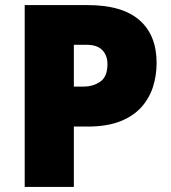

<svg xmlns="http://www.w3.org/2000/svg" viewBox="-20 -734 672 754"><path d="M324 -714Q460 -714 527.5 -655Q595 -596 595 -487Q595 -438 581 -393.5Q567 -349 535.5 -313.5Q504 -278 452 -257.5Q400 -237 324 -237H270V0H77V-714ZM320 -558H270V-394H308Q346 -394 374 -413.5Q402 -433 402 -482Q402 -516 382 -537Q362 -558 320 -558Z"/></svg>

Font: Noto Sans Syriac Western Black
Style: Regular
Weight: 900
Designer: Patrick Giasson and the Monotype Design Team
Foundry: Monotype Imaging Inc.
Version: Version 3.000; ttfautohint (v1.8.4.7-5d5b)